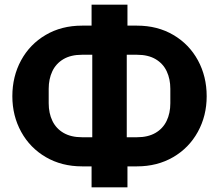

<svg xmlns="http://www.w3.org/2000/svg" viewBox="-20 -760 940 824"><path d="M332 -46Q245 -46 177 -85.5Q109 -125 71 -194Q33 -263 33 -347Q33 -432 70.5 -501Q108 -570 176 -610Q244 -650 332 -650H373V-740H527V-650H568Q656 -650 724 -610Q792 -570 829.5 -501Q867 -432 867 -347Q867 -263 829 -194Q791 -125 723 -85.5Q655 -46 568 -46H527V44H373V-46ZM376 -525H332Q284 -525 252 -506Q220 -487 204.5 -454Q189 -421 189 -379V-317Q189 -274 205 -241Q221 -208 253 -189.5Q285 -171 332 -171H376ZM711 -317V-379Q711 -421 695.5 -454Q680 -487 648 -506Q616 -525 568 -525H524V-171H568Q615 -171 647 -189.5Q679 -208 695 -241Q711 -274 711 -317Z"/></svg>

Font: iA Writer Quattro V
Style: Regular
Weight: 400
Designer: Mike Abbink, Paul van der Laan, Pieter van Rosmalen, Oliver Reichenstein
Foundry: Information Architects Inc.
Version: Version 2.000